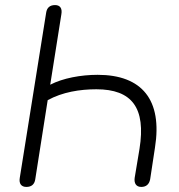

<svg xmlns="http://www.w3.org/2000/svg" viewBox="-20 -731 706 757"><path d="M84 6C104 6 116 -4 119 -24L168 -336C226 -368 295 -379 360 -379C500 -379 556 -306 530 -144L511 -30C508 -8 517 6 537 6C556 6 568 -4 572 -24L591 -149C621 -337 540 -436 365 -436C299 -436 228 -423 178 -397L222 -675C226 -698 217 -711 197 -711C177 -711 165 -701 162 -681L58 -30C54 -7 64 6 84 6Z"/></svg>

Font: SN Pro Light
Style: Italic
Weight: 300
Italic angle: -8.99998°
Designer: Tobias Whetton
Foundry: Supernotes
Version: Version 1.001;Glyphs 3.2 (3249)